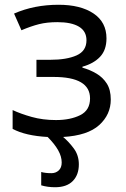

<svg xmlns="http://www.w3.org/2000/svg" viewBox="-20 -566 530 806"><path d="M239 116Q239 91 224 64.5Q209 38 180 9Q87 4 33 -25V-104Q67 -88 113.5 -75Q160 -62 215 -62Q275 -62 316.5 -82.5Q358 -103 358 -153Q358 -243 205 -243H133V-315H191Q260 -315 301.5 -333.5Q343 -352 343 -397Q343 -435 311.5 -454Q280 -473 221 -473Q177 -473 143.5 -464.5Q110 -456 70 -439L39 -509Q123 -546 226 -546Q318 -546 372.5 -509.5Q427 -473 427 -405Q427 -356 400 -327.5Q373 -299 326 -286V-282Q358 -273 385 -257Q412 -241 428.5 -215Q445 -189 445 -148Q445 -85 396.5 -41Q348 3 245 9Q269 29 290 57.5Q311 86 311 124Q311 168 285.5 194Q260 220 211 220Q180 220 153 212V156Q170 161 196 161Q214 161 226.5 149.5Q239 138 239 116Z"/></svg>

Font: RS Noto Sans
Style: Regular
Weight: 400
Designer: Monotype Design Team
Foundry: Monotype Imaging Inc.
Version: Version 3.10